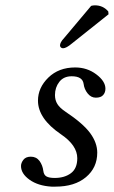

<svg xmlns="http://www.w3.org/2000/svg" viewBox="-20 -693 429 723"><path d="M323.2 -670.9Q330.1 -672.9 337.4 -672.9Q368.2 -672.9 387.7 -649.9L388.7 -639.2L251.5 -529.8Q229.5 -511.2 217.3 -511.2Q211.9 -511.2 208.5 -515.1Q205.1 -519 206.1 -523.9Q207 -529.3 209.5 -533.9Q211.9 -538.6 213.9 -541L223.1 -551.8ZM173.8 9.8Q123.5 6.8 91.3 -16.1Q59.1 -39.1 59.1 -67.9Q59.1 -79.6 68.1 -91.3Q77.1 -103 96.2 -103Q116.7 -103 128.9 -86.9Q140.6 -70.3 143.1 -49.8Q145 -34.2 155 -28.6Q165 -22.9 186 -22.9Q223.1 -22.9 247.1 -40.8Q271 -58.6 271 -97.2Q271 -145.5 210 -187Q123 -246.1 123 -314Q123 -362.8 162.1 -400.9Q201.2 -439 263.2 -439Q308.1 -439 342.5 -413.1Q377 -387.2 377 -358.9Q377 -344.7 368.4 -335Q359.9 -325.2 340.8 -325.2Q322.8 -325.2 310.1 -341.1Q297.4 -356.9 294.9 -377Q291 -405.8 250 -405.8Q219.7 -405.8 203.4 -384.8Q187 -363.8 187 -335Q187 -315.9 196 -301.3Q205.1 -286.6 227.1 -272Q293 -228 319.6 -191.7Q346.2 -155.3 346.2 -118.2Q346.2 -61.5 303.7 -25.9Q261.2 9.8 189 9.8Z"/></svg>

Font: Linux Libertine G
Style: Italic
Weight: 400
Italic angle: -12°
Designer: Philipp H. Poll
Foundry: Philipp H. Poll
Version: Version 5.1.3